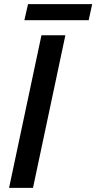

<svg xmlns="http://www.w3.org/2000/svg" viewBox="-20 -911 467 931"><path d="M98 -813 116 -891H427L410 -813ZM24 0 181 -740H297L140 0Z"/></svg>

Font: Be Vietnam Pro Medium
Style: Italic
Weight: 500
Italic angle: -12°
Designer: Lam Bao, Tony Le, Vietanh Nguyen
Foundry: Yellow Type Foundry
Version: Version 1.002; ttfautohint (v1.8.3)